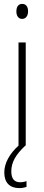

<svg xmlns="http://www.w3.org/2000/svg" viewBox="-20 -747 224 985"><path d="M94 -727C72 -727 64 -709 64 -688C64 -667 74 -650 93 -650C112 -650 124 -665 124 -689C124 -709 116 -727 94 -727ZM38 132C38 86 60 47 110 0H112V-529H75V0C30 41 2 89 2 138C2 190 30 218 79 218C94 218 107 215 116 212V182C110 185 95 188 83 188C53 188 38 169 38 132Z"/></svg>

Font: Noto Sans Myanmar ExtraCondensed ExtraLight
Style: Regular
Weight: 200
Width: 2
Designer: Monotype Design Team
Foundry: Monotype Imaging Inc.
Version: Version 2.107